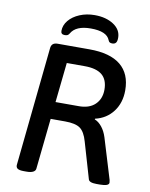

<svg xmlns="http://www.w3.org/2000/svg" viewBox="-96 -954 801 1026"><g transform="rotate(10 305.0 -441.5)"><path d="M63 -27 129 -667Q130 -684 139 -692Q148 -700 165 -700H338Q450 -700 507 -653.5Q564 -607 564 -517Q564 -449 528 -401.5Q492 -354 431 -340V-336Q452 -328 470 -305.5Q488 -283 498 -251L565 -31Q567 -21 567 -17Q567 2 518 2H499Q459 2 455 -16L398 -211Q384 -261 358.5 -279.5Q333 -298 276 -298H198L169 -23Q168 -11 155.5 -4.5Q143 2 121 2H105Q80 2 70.5 -5Q61 -12 63 -27ZM331 -391Q390 -390 422 -420.5Q454 -451 454 -501Q454 -555 423 -581Q392 -607 328 -607H231L208 -391ZM478 -787Q478 -768 471.5 -760Q465 -752 452 -752Q443 -752 438 -755Q433 -758 430 -766Q413 -811 326 -811Q245 -811 219 -765Q215 -758 209.5 -755Q204 -752 194 -752Q173 -752 173 -771Q173 -802 194.5 -828Q216 -854 253 -869.5Q290 -885 334 -885Q396 -885 437 -858Q478 -831 478 -787Z"/></g></svg>

Font: Asap-MediumItalic
Style: Italic
Weight: 500
Italic angle: -6°
Designer: Pablo Cosgaya
Foundry: Omnibus-Type
Version: Version 2.000; ttfautohint (v1.8)